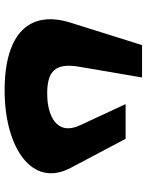

<svg xmlns="http://www.w3.org/2000/svg" viewBox="78 -695 634 830"><g transform="rotate(90 395.0 -280.0)"><path d="M580 -506H430L522 -308C568 -209 481 -167 385 -167C288 -167 250 -201 269 -308L315 -577H175L78 -268C23 -92 122 17 371 17C619 17 794 -102 706 -268Z"/></g></svg>

Font: Hussar Milosc
Style: Bold
Weight: 700
Foundry: Cannot Into Space Fonts
Version: Version 1.02